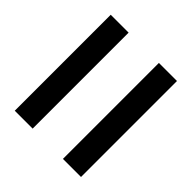

<svg xmlns="http://www.w3.org/2000/svg" viewBox="-66 -729 713 713"><g transform="rotate(-45 290.0 -373.0)"><path d="M38 -453V-547H542V-453ZM38 -199V-294H542V-199Z"/></g></svg>

Font: Noto Sans JP SemiBold
Style: Regular
Weight: 600
Designer: Ryoko NISHIZUKA  (kana, bopomofo & ideographs); Paul D. Hunt (Latin, Greek & Cyrillic); Sandoll Communications , Soo-you
Foundry: Adobe
Version: Version 2.004-H2;hotconv 1.0.118;makeotfexe 2.5.65603